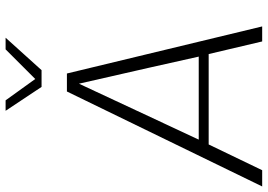

<svg xmlns="http://www.w3.org/2000/svg" viewBox="-168 -816 974 699"><g transform="rotate(-90 319.5 -467.0)"><path d="M352.1 -803.2 265.1 -934.1H303.2L380.9 -826.2L488.8 -934.1H531.2L413.1 -803.2ZM160.2 -231H462.4Q430.2 -377 363.8 -667Q228 -376 160.2 -231ZM-10.3 0 335.4 -710.9H400.9L572.3 0H517.6L471.7 -194.8H142.6L48.8 0Z"/></g></svg>

Font: Muli
Style: ExtraLightItalic
Weight: 200
Italic angle: -7°
Designer: Vernon Adams
Foundry: newtypography
Version: Version 2.0; ttfautohint (v1.00rc1.2-2d82) -l 8 -r 50 -G 200